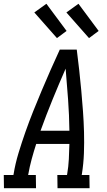

<svg xmlns="http://www.w3.org/2000/svg" viewBox="-47 -998 567 1018"><path d="M-26 0 -27 -70H24L25 -74Q34 -130 51 -186Q68 -242 87.5 -297.5Q107 -353 129 -408Q151 -463 174 -517.5Q197 -572 221 -626.5Q245 -681 270 -735H360Q367 -681 373 -626.5Q379 -572 384 -517.5Q389 -463 393 -408Q397 -353 398.5 -297.5Q400 -242 398 -186Q396 -130 387 -74L386 -70H427L428 0H258L257 -70H308L309 -74Q316 -114 318 -154.5Q320 -195 321 -235H145Q132 -195 121 -154.5Q110 -114 103 -74L102 -70H143L144 0ZM321 -305Q320 -388 314 -470Q308 -552 301 -634Q265 -552 231.5 -470Q198 -388 168 -305ZM425 -796 305 -932 369 -978 476 -834ZM255 -796 135 -932 199 -978 306 -834Z"/></svg>

Font: Iosevka Curly Slab
Style: Italic
Weight: 400
Italic angle: -9°
Monospace: yes
Designer: Belleve Invis
Foundry: Belleve Invis
Version: Version 22.1.2; ttfautohint (v1.8.4)